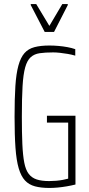

<svg xmlns="http://www.w3.org/2000/svg" viewBox="-20 -921 442 949"><path d="M224 8Q183 8 153 0Q123 -8 103.5 -29Q84 -50 72.5 -89Q61 -128 56.5 -190.5Q52 -253 52 -344Q52 -434 56 -495.5Q60 -557 71 -597Q82 -637 101 -658.5Q120 -680 150.5 -688Q181 -696 224 -696Q246 -696 269 -694Q292 -692 313.5 -688Q335 -684 352 -678V-646Q335 -651 315 -654.5Q295 -658 276 -660Q257 -662 243 -662Q203 -662 176 -658Q149 -654 131.5 -638Q114 -622 104.5 -588Q95 -554 91.5 -495Q88 -436 88 -344Q88 -264 90.5 -208.5Q93 -153 100 -117Q107 -81 122 -61.5Q137 -42 161.5 -34Q186 -26 223 -26Q240 -26 257.5 -27.5Q275 -29 291 -32Q307 -35 317 -38V-315H212V-349H353V-9Q333 -4 310 0Q287 4 265 6Q243 8 224 8ZM201 -763 132 -896V-901H159L224 -793L288 -901H315V-896L247 -763Z"/></svg>

Font: Saira ExtraCondensed Thin
Style: Regular
Weight: 250
Width: 2
Designer: Hector Gatti with collaboration of the Omnibus-Type team
Foundry: Omnibus-Type
Version: Version 1.101